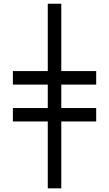

<svg xmlns="http://www.w3.org/2000/svg" viewBox="-20 -780 591 1040"><path d="M49.8 -122.1V-194.8H238.8V-321.8H49.8V-395H238.8V-759.8H312V-395H501V-321.8H312V-194.8H501V-122.1H312V240.2H238.8V-122.1Z"/></svg>

Font: Noto Serif
Style: Regular
Weight: 400
Designer: Monotype Design team
Foundry: Monotype Imaging Inc.
Version: Version 1.02